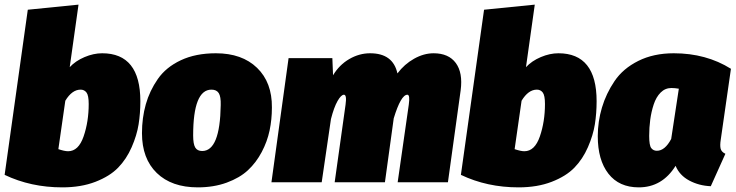

<svg xmlns="http://www.w3.org/2000/svg" viewBox="-25 -787 3176 829"><path d="M416 -557Q581 -557 581 -350Q581 -298 573.5 -250.5Q566 -203 543.5 -151.5Q521 -100 485 -63Q449 -26 387 -2Q325 22 244 22Q108 22 -5 -32L95 -745L314 -767L276 -497Q301 -524 340 -540.5Q379 -557 416 -557ZM323 -400Q286 -400 257 -352L227 -143Q254 -134 269 -134Q314 -134 336 -198Q358 -262 358 -338Q358 -375 348.5 -387.5Q339 -400 323 -400Z M829 22Q716 22 652 -40Q588 -102 588 -212Q588 -278 604.5 -336.5Q621 -395 656.5 -446Q692 -497 756 -527Q820 -557 907 -557Q1020 -557 1085 -494Q1150 -431 1149 -323Q1149 -271 1139 -223.5Q1129 -176 1105 -130.5Q1081 -85 1045.5 -52Q1010 -19 954 1.5Q898 22 829 22ZM848 -135Q925 -135 928 -333Q929 -370 919.5 -385Q910 -400 888 -400Q809 -400 809 -202Q809 -165 818 -150Q827 -135 848 -135Z M1847 -557Q1912 -557 1943 -515Q1974 -473 1964 -397L1909 0H1692L1740 -335Q1746 -378 1734 -378Q1706 -378 1675 -276L1637 0H1420L1467 -335Q1473 -378 1460 -378Q1448 -378 1432.5 -351Q1417 -324 1404 -273L1364 0H1147L1221 -536H1410L1413 -462Q1440 -507 1483 -532Q1526 -557 1573 -557Q1672 -557 1691 -470Q1721 -510 1763 -533.5Q1805 -557 1847 -557Z M2386 -557Q2551 -557 2551 -350Q2551 -298 2543.5 -250.5Q2536 -203 2513.5 -151.5Q2491 -100 2455 -63Q2419 -26 2357 -2Q2295 22 2214 22Q2078 22 1965 -32L2065 -745L2284 -767L2246 -497Q2271 -524 2310 -540.5Q2349 -557 2386 -557ZM2293 -400Q2256 -400 2227 -352L2197 -143Q2224 -134 2239 -134Q2284 -134 2306 -198Q2328 -262 2328 -338Q2328 -375 2318.5 -387.5Q2309 -400 2293 -400Z M2884 -557Q3024 -557 3131 -490L3087 -184Q3083 -159 3086.5 -145Q3090 -131 3107 -123L3044 17Q2993 15 2951 -7.5Q2909 -30 2892 -71Q2834 22 2733 22Q2648 22 2602 -37Q2556 -96 2556 -199Q2556 -262 2574 -322.5Q2592 -383 2628.5 -437Q2665 -491 2731 -524Q2797 -557 2884 -557ZM2874 -407Q2847 -407 2827.5 -387.5Q2808 -368 2797.5 -336Q2787 -304 2782.5 -270Q2778 -236 2778 -200Q2778 -159 2787 -147.5Q2796 -136 2811 -136Q2846 -136 2873 -187L2906 -404Q2888 -407 2874 -407Z"/></svg>

Font: Fira Sans Ultra
Style: Italic
Weight: 950
Italic angle: -8°
Designer: Carrois Corporate & Edenspiekermann AG
Foundry: Carrois Corporate GbR & Edenspiekermann AG
Version: Version 4.203;PS 004.203;hotconv 1.0.88;makeotf.lib2.5.64775